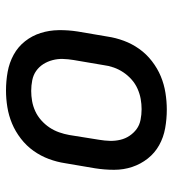

<svg xmlns="http://www.w3.org/2000/svg" viewBox="12 -580 576 640"><g transform="rotate(-90 300.0 -260.0)"><path d="M255 8Q223 8 192.5 2.5Q162 -3 136 -17.5Q110 -32 91.5 -55.5Q73 -79 63.5 -107.5Q54 -136 54 -167.5Q54 -199 59 -231L76 -331Q80 -358 90 -385Q100 -412 117 -436Q134 -460 158 -478.5Q182 -497 208.5 -508Q235 -519 263 -523.5Q291 -528 318 -528Q350 -528 380.5 -522.5Q411 -517 437.5 -502.5Q464 -488 482.5 -464.5Q501 -441 510 -412.5Q519 -384 519.5 -352.5Q520 -321 515 -289L498 -189Q494 -162 484 -135Q474 -108 457 -84Q440 -60 416 -41.5Q392 -23 365.5 -12Q339 -1 310.5 3.5Q282 8 255 8ZM256 -76Q273 -76 290 -79Q307 -82 324 -89.5Q341 -97 355 -109.5Q369 -122 379 -137Q389 -152 395 -169Q401 -186 403 -203L420 -303Q423 -321 423.5 -338.5Q424 -356 419.5 -373Q415 -390 406 -404Q397 -418 383.5 -427.5Q370 -437 352.5 -440.5Q335 -444 317 -444Q300 -444 283 -441Q266 -438 249.5 -430.5Q233 -423 219 -410.5Q205 -398 195 -383Q185 -368 179 -351Q173 -334 170 -317L154 -217Q151 -199 150.5 -181.5Q150 -164 154 -147Q158 -130 167.5 -116Q177 -102 190 -92.5Q203 -83 220.5 -79.5Q238 -76 256 -76Z"/></g></svg>

Font: Iosevka Custom Medium
Style: Italic
Weight: 500
Italic angle: -9°
Designer: Belleve Invis
Foundry: Belleve Invis
Version: Version 27.0.1